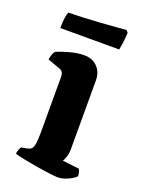

<svg xmlns="http://www.w3.org/2000/svg" viewBox="-128 -715 576 775"><g transform="rotate(20 160.0 -327.0)"><path d="M221.5 0Q211 0 184.8 -3.2Q158.5 -6.5 127 -11.8Q95.5 -17 68.5 -22.5Q41.5 -28 29.5 -32Q29.5 -39.5 32.8 -48.2Q36 -57 39.5 -63L65 -67.5Q75.5 -69.5 82 -75.2Q88.5 -81 91.5 -97.2Q94.5 -113.5 94.5 -146V-388Q94.5 -397.5 90.2 -404.8Q86 -412 77.5 -415L23 -434.5Q24.5 -446 27.8 -455.8Q31 -465.5 36.5 -472Q54.5 -480.5 89 -490.2Q123.5 -500 153.5 -500Q188.5 -500 210 -477.8Q231.5 -455.5 231.5 -421V-127Q231.5 -106 226.2 -91Q221 -76 217 -70.5L289 -62Q291 -58 293.5 -50.2Q296 -42.5 296 -33Q291 -25.5 277.2 -17.8Q263.5 -10 248.5 -5Q233.5 0 221.5 0ZM24 -570Q24 -599 27.2 -617.2Q30.5 -635.5 34 -640Q59.5 -640 95 -641.5Q130.5 -643 167.4 -645.5Q204.3 -648 234.2 -650.5Q264.1 -653 278 -654L286 -645Q285 -619 282 -598.5Q279 -578 277 -570Z"/></g></svg>

Font: Texturina Medium
Style: Regular
Weight: 500
Designer: Guillermo Torres Carreño
Foundry: Omnibus-Type
Version: Version 1.003